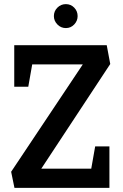

<svg xmlns="http://www.w3.org/2000/svg" viewBox="-20 -910 596 930"><path d="M50 0 34 -78 381 -598H136L117 -490H49V-691H497L514 -600L180 -93H422L441 -201H510V0ZM299 -774Q275 -774 258 -791.5Q241 -809 241 -832Q241 -856 258 -873Q275 -890 299 -890Q323 -890 339.5 -873Q356 -856 356 -832Q356 -809 339.5 -791.5Q323 -774 299 -774Z"/></svg>

Font: Kreon Medium
Style: Regular
Weight: 500
Version: Version 2.002